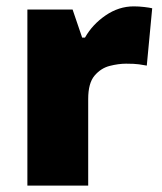

<svg xmlns="http://www.w3.org/2000/svg" viewBox="-20 -583 509 603"><path d="M400 -563Q416 -563 433 -561Q450 -559 458 -557L441 -377Q431 -379 416.5 -381Q402 -383 376 -383Q352 -383 324.5 -376Q297 -369 277 -345.5Q257 -322 257 -272V0H66V-553H208L238 -465H247Q270 -506 311.5 -534.5Q353 -563 400 -563Z"/></svg>

Font: Noto Sans Bengali UI Black
Style: Regular
Weight: 900
Designer: Jelle Bosma - Monotype Design Team
Foundry: Monotype Imaging Inc.
Version: Version 2.003; ttfautohint (v1.8.4.7-5d5b)